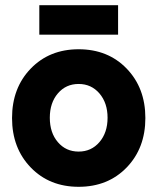

<svg xmlns="http://www.w3.org/2000/svg" viewBox="-20 -700 600 732"><path d="M279.8 12.2Q168.5 12.2 97.2 -61.5Q25.9 -135.3 25.9 -250Q25.9 -364.7 97.2 -438.5Q168.5 -512.2 279.8 -512.2Q391.6 -512.2 462.9 -438.5Q534.2 -364.7 534.2 -250Q534.2 -135.3 462.9 -61.5Q391.6 12.2 279.8 12.2ZM129.9 -567.9V-680.2H430.2V-567.9ZM200.7 -344Q169.9 -308.1 169.9 -251Q169.9 -193.8 200.7 -158Q231.4 -122.1 279.8 -122.1Q328.1 -122.1 359.1 -158.2Q390.1 -194.3 390.1 -251Q390.1 -307.6 359.1 -343.8Q328.1 -379.9 279.8 -379.9Q231.4 -379.9 200.7 -344Z"/></svg>

Font: Apfel Grotezk
Style: Bold
Weight: 700
Designer: Luigi Gorlero
Foundry: Collletttivo
Version: Version 2.000;FEAKit 1.0